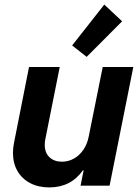

<svg xmlns="http://www.w3.org/2000/svg" viewBox="-20 -818 615 846"><path d="M462.9 0H335L348.6 -67.9H345.7Q292 7.8 197.3 7.8Q149.4 7.8 113.3 -11Q77.1 -29.8 57.1 -64.2Q37.1 -98.6 37.1 -144Q37.1 -165 41.5 -187.5L107.9 -522.9H243.2L179.7 -204.6Q177.2 -193.8 177.2 -179.7Q177.2 -144.5 198.2 -125Q219.2 -105.5 252.9 -105.5Q281.2 -105.5 305.9 -119.4Q330.6 -133.3 347.4 -158.2Q364.3 -183.1 370.6 -214.8L432.6 -522.9H567.4ZM297.9 -617.7 439.5 -797.9 518.1 -724.1 361.8 -567.4Z"/></svg>

Font: Reddit Sans Chocolate
Style: Bold Italic
Weight: 700
Italic angle: -11.25°
Designer: Stephen Hutchings
Version: Version 1.013